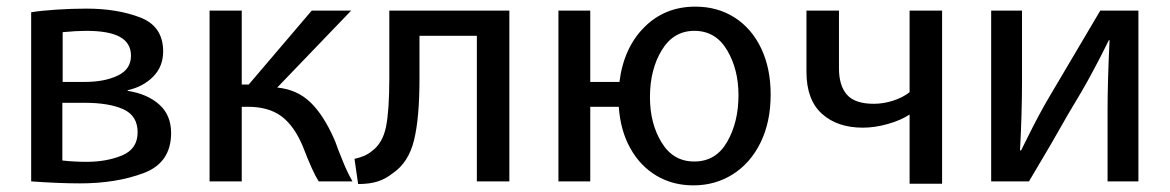

<svg xmlns="http://www.w3.org/2000/svg" viewBox="-20 -519 3528 579"><path d="M74 -482Q104 -487 150.5 -490Q197 -493 241 -493Q333 -493 402.5 -466.5Q472 -440 472 -364Q472 -318 441.5 -287.5Q411 -257 365 -247V-245Q424 -236 460 -204Q496 -172 496 -118Q496 -28 413 3Q330 34 222 34Q158 34 74 28ZM237 -272Q295 -272 335 -291Q375 -310 375 -351Q375 -389 342 -407.5Q309 -426 240 -426Q211 -426 169 -422V-272ZM168 -35Q203 -31 241 -31Q302 -31 348.5 -50.5Q395 -70 395 -120Q395 -170 352 -189.5Q309 -209 235 -209H168Z M709 -487V-264H730L920 -487H1039L816 -255Q876 -249 916 -210.5Q956 -172 988 -99Q991 -93 999 -70Q1001 -65 1014 -32.5Q1027 0 1043 28H941Q923 0 893 -78Q867 -140 828.5 -168.5Q790 -197 727 -197H709V28H612V-487Z M1516 -487V28H1418V-411H1245V-281Q1245 -163 1228.5 -96Q1212 -29 1165 3Q1144 20 1119.5 28Q1095 36 1060 36L1049 -40Q1082 -47 1101 -63Q1134 -87 1144 -136.5Q1154 -186 1154 -282V-487Z M1760 -487V-272H1848Q1861 -375 1923 -437Q1985 -499 2077 -499Q2144 -499 2195.5 -466Q2247 -433 2275.5 -373Q2304 -313 2304 -234Q2304 -151 2273.5 -89Q2243 -27 2190 6.5Q2137 40 2071 40Q2009 40 1960 11Q1911 -18 1881 -71.5Q1851 -125 1846 -197H1760V28H1664V-487ZM2074 -32Q2139 -32 2173 -91.5Q2207 -151 2207 -232Q2207 -310 2172.5 -368Q2138 -426 2074 -426Q2011 -426 1975.5 -367.5Q1940 -309 1940 -226Q1940 -147 1975 -89.5Q2010 -32 2073 -32Z M2510 -313Q2510 -261 2534 -233.5Q2558 -206 2615 -206Q2644 -206 2673.5 -215.5Q2703 -225 2723 -241V-487H2821V35H2723V-173H2722Q2696 -156 2657 -145Q2618 -134 2582 -134Q2505 -134 2458.5 -176Q2412 -218 2412 -302V-487H2510Z M3062 -274Q3062 -177 3056 -66L3059 -65L3081 -109Q3111 -170 3142 -223L3298 -487H3413V28H3320V-187Q3320 -271 3326 -398H3324Q3278 -305 3240 -240Q3208 -188 3148 -82L3083 28H2969V-487H3062Z"/></svg>

Font: LINE Seed Sans KR Regular
Style: Regular
Weight: 400
Designer: LINE VX Design & Sandoll Inc & Dalton Maag Ltd
Foundry: Sandoll Inc.
Version: Version 1.000